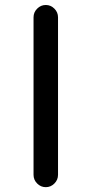

<svg xmlns="http://www.w3.org/2000/svg" viewBox="-20 -775 357 774"><path d="M115.2 -70.3V-705.1Q115.2 -725.6 129.9 -740.2Q144.5 -754.9 164.6 -754.9Q184.6 -754.9 199.2 -740.2Q213.9 -725.6 213.9 -705.1V-70.3Q213.9 -49.8 199.2 -35.2Q184.6 -20.5 164.6 -20.5Q144.5 -20.5 129.9 -35.2Q115.2 -49.8 115.2 -70.3Z"/></svg>

Font: Gen Jyuu Gothic Regular
Style: Regular
Weight: 400
Designer: [Source Han Sans]
Ryoko NISHIZUKA  (kana & ideographs); Paul D. Hunt (Latin, Greek & Cyrillic); Wenlong ZHANG  (bopomofo
Version: Version 1.002.20150607